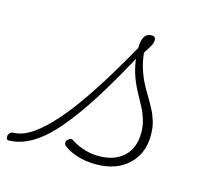

<svg xmlns="http://www.w3.org/2000/svg" viewBox="-241 -646 876 772"><g transform="rotate(15 197.0 -260.5)"><path d="M-147 17Q-153 17 -155 11.5Q-157 6 -156 -0.5Q-155 -7 -149.5 -12.5Q-144 -18 -136 -18Q-99 -18 -56.5 -47Q-14 -76 36 -134Q86 -192 144 -281.5Q202 -371 270 -493L289 -481Q220 -349 160.5 -254.5Q101 -160 49 -99.5Q-3 -39 -51.5 -11Q-100 17 -147 17ZM217 19Q174 19 138.5 7.5Q103 -4 82 -21Q76 -27 76 -34Q76 -41 82 -46Q89 -54 95 -54Q101 -54 110 -47Q133 -33 161 -24.5Q189 -16 219 -16Q285 -16 323 -51.5Q361 -87 361 -151Q361 -179 353.5 -204Q346 -229 334.5 -251Q323 -273 310 -296Q297 -319 286 -345.5Q275 -372 268 -404Q261 -436 261 -476Q261 -508 270.5 -524Q280 -540 300 -540Q311 -540 314 -535Q317 -530 317 -524Q317 -514 311 -502Q305 -490 288 -465Q292 -428 301.5 -398.5Q311 -369 323.5 -345Q336 -321 349.5 -299Q363 -277 374.5 -255Q386 -233 393.5 -208Q401 -183 401 -151Q401 -74 351 -27.5Q301 19 217 19Z"/></g></svg>

Font: Playwrite CO Thin
Style: Regular
Weight: 250
Version: Version 1.002